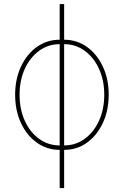

<svg xmlns="http://www.w3.org/2000/svg" viewBox="-20 -748 627 972"><path d="M282.2 10.7Q217.8 10.7 166.5 -25.9Q115.2 -62.5 85.9 -125.7Q56.6 -189 56.6 -268.6Q56.6 -347.7 86.2 -410.9Q115.7 -474.1 166.7 -510.5Q217.8 -546.9 282.2 -546.9H304.7Q369.1 -546.9 420.2 -510.5Q471.2 -474.1 500.7 -410.9Q530.3 -347.7 530.3 -268.6Q530.3 -189 500.7 -125.7Q471.2 -62.5 420.4 -25.9Q369.6 10.7 304.7 10.7ZM282.2 -11.7H304.7Q362.8 -11.7 408.7 -45.2Q454.6 -78.6 481.2 -136.7Q507.8 -194.8 507.8 -268.6Q507.8 -341.8 481.2 -399.7Q454.6 -457.5 408.7 -491Q362.8 -524.4 304.7 -524.4H282.2Q224.1 -524.4 178.2 -491Q132.3 -457.5 105.7 -399.7Q79.1 -341.8 79.1 -268.6Q79.1 -194.8 105.5 -136.7Q131.8 -78.6 178 -45.2Q224.1 -11.7 282.2 -11.7ZM282.2 204.1V-727.5H304.7V204.1Z"/></svg>

Font: Inter 18pt Thin
Style: Regular
Weight: 250
Designer: Rasmus Andersson
Foundry: rsms
Version: Version 4.001;git-66647c0bb